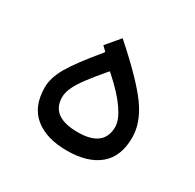

<svg xmlns="http://www.w3.org/2000/svg" viewBox="-102 -533 656 645"><g transform="rotate(30 225.5 -210.5)"><path d="M124.5 -148.4Q124.5 -71.8 228.5 -71.8Q329.1 -71.8 329.1 -150.4Q329.1 -176.8 303.2 -214.6Q277.3 -252.4 225.6 -298.3L220.2 -303.2L215.3 -297.9Q181.2 -257.8 162.4 -232.4Q143.6 -207 134 -186.5Q124.5 -166 124.5 -148.4ZM228 0Q147.9 0 102.8 -36.9Q57.6 -73.7 57.6 -147.9Q57.6 -184.6 82.3 -227.3Q106.9 -270 170.4 -346.2L174.3 -351.6L169.4 -356.4L157.2 -368.2L201.7 -420.9Q312 -323.2 354.2 -264.2Q396.5 -205.1 396.5 -147.5Q396.5 -73.7 352.1 -36.9Q307.6 0 228 0Z"/></g></svg>

Font: Shabnam Light FD-WOL
Style: Light-FD-WOL
Weight: 300
Foundry: DejaVu fonts team - Redesigned by Saber Rastikerdar - Based on Vazir font
Version: Version 5.0.0